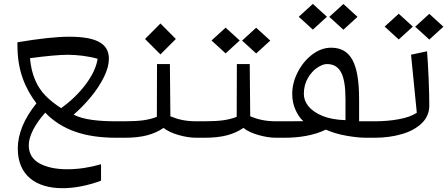

<svg xmlns="http://www.w3.org/2000/svg" viewBox="-20 -711 2309 991"><path d="M71.8 56.2C71.8 194.3 166.5 260.3 301.8 260.3C364.3 260.3 430.7 247.6 501.5 221.7V136.7C442.4 153.8 384.3 162.6 326.7 162.6C268.1 162.6 220.2 152.3 183.6 132.3C147 111.8 128.4 80.6 128.4 38.1C128.4 -8.3 161.1 -71.3 213.4 -129.4C300.8 -39.6 418 0 580.6 0H624.5V-85H580.6C491.2 -85 412.6 -92.3 359.9 -119.1C392.1 -147 421.9 -177.7 449.7 -211.4C477.5 -245.1 499.5 -278.8 516.6 -313.5C533.7 -348.1 542 -379.4 542 -408.2C542 -489.7 471.2 -521.5 336.4 -521.5C271 -521.5 182.1 -511.7 69.8 -492.7L70.3 -462.4C72.3 -348.6 106.9 -258.3 168 -177.7C104 -98.1 71.8 -20 71.8 56.2ZM295.4 -152.8C263.7 -173.3 237.3 -194.3 215.8 -216.3C172.9 -259.8 142.6 -321.3 134.8 -410.6C222.2 -422.4 287.1 -428.2 329.6 -428.2C377 -428.2 437 -421.4 483.9 -407.7C477.5 -365.2 456.5 -321.3 421.9 -274.9C386.7 -228.5 344.7 -188 295.4 -152.8Z M580.6 -85V0H624.5C714.8 0 775.4 -17.1 824.2 -50.8C843.3 -35.6 869.1 -23.4 901.4 -14.2C933.6 -4.9 963.9 0 992.7 0H1036.6V-85H992.7C936 -85 897 -95.2 859.4 -110.8L856.9 -380.4H790.5L789.6 -107.9C768.1 -99.6 745.1 -93.8 720.7 -90.3C695.8 -86.9 664.1 -85 624.5 -85ZM728.5 -509.8 808.1 -430.2 887.7 -509.8 808.1 -589.8Z M1071.8 -502 1144.5 -435.5 1217.3 -502 1144.5 -568.4ZM1229.5 -501.5 1302.2 -435.1 1375 -501.5 1302.2 -567.9ZM992.7 -85V0H1036.6C1127 0 1187.5 -17.1 1236.3 -50.8C1255.4 -35.6 1281.2 -23.4 1313.5 -14.2C1345.7 -4.9 1376 0 1404.8 0H1448.7V-85H1404.8C1348.1 -85 1309.1 -95.2 1271.5 -110.8L1269 -380.4H1202.6L1201.7 -107.9C1180.2 -99.6 1157.2 -93.8 1132.8 -90.3C1107.9 -86.9 1076.2 -85 1036.6 -85Z M1522 -624.5 1594.7 -558.1 1667.5 -624.5 1594.7 -690.9ZM1679.7 -624 1752.4 -557.6 1825.2 -624 1752.4 -690.4ZM1404.8 0H1448.7C1524.9 0 1601.6 -12.2 1661.6 -42C1693.4 -27.8 1729 -17.1 1768.6 -10.3C1808.1 -3.4 1841.8 0 1869.6 0H1913.6V-85H1833.5V-197.8C1833.5 -383.3 1791 -464.8 1689 -464.8C1655.3 -464.8 1623 -453.1 1592.3 -430.2C1561.5 -406.7 1536.1 -376.5 1517.1 -339.4C1498 -302.2 1488.3 -264.6 1488.3 -226.1C1488.3 -195.8 1494.1 -168.5 1505.4 -143.6C1516.6 -118.7 1530.3 -99.1 1545.9 -85.4L1404.8 -85ZM1548.3 -226.1C1548.3 -256.8 1555.2 -284.2 1568.8 -307.6C1582.5 -331.1 1598.6 -349.1 1617.7 -361.8C1636.7 -374 1652.8 -380.4 1667 -380.4C1737.8 -380.4 1763.2 -320.8 1763.2 -197.8V-90.8C1715.8 -92.3 1676.3 -99.6 1644 -112.8C1579.1 -139.6 1548.3 -181.6 1548.3 -226.1Z M1965.3 -573.7 2038.1 -507.3 2110.8 -573.7 2038.1 -640.1ZM2123 -573.2 2195.8 -506.8 2268.6 -573.2 2195.8 -639.6ZM2101.6 -428.7 2131.3 -128.9C2108.4 -113.8 2077.1 -102.5 2038.6 -95.7C2000 -88.4 1958 -85 1913.6 -85H1869.6V0H1913.6C1963.9 0 2010.3 -6.3 2053.2 -18.6C2096.2 -30.8 2130.9 -49.8 2156.7 -74.7C2182.6 -99.6 2195.8 -130.4 2195.8 -166C2195.8 -199.2 2194.8 -245.6 2192.4 -305.2C2189.9 -364.3 2187 -411.6 2184.1 -446.3Z"/></svg>

Font: SG Kara Light
Style: Regular
Weight: 400
Designer: Damoon Khanjanzadeh
Version: Version 1.000